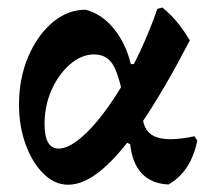

<svg xmlns="http://www.w3.org/2000/svg" viewBox="-20 -492 571 518"><path d="M163.9 6.4Q127.8 6.4 97.8 -22.9Q67.7 -52.1 49.5 -101.5Q31.3 -150.9 31.3 -209.6Q31.3 -280.4 55.8 -338.2Q80.2 -395.9 120.9 -430.8Q161.6 -465.7 210.6 -465.7Q254 -454.9 286.4 -415.5Q318.9 -376.2 333 -319.1L395.5 -319.6L315.3 -212.3Q304.2 -279.8 287.5 -312.5Q270.8 -345.2 233.9 -345.2Q200.1 -345.2 169.2 -318.7Q138.3 -292.1 119.2 -249.4Q100.2 -206.6 100.2 -157.8Q100.2 -91.2 138 -91.2Q159.4 -91.2 186.5 -110.9Q213.6 -130.5 243 -166Q272.4 -201.5 301.7 -248.8Q331 -296 357.4 -352.2Q383.8 -408.3 404.5 -468L417.9 -471.7Q439.8 -454.1 457.4 -432.8Q475.1 -411.6 492.1 -382.9Q423.6 -251.1 365.1 -164.6Q306.6 -78.2 256.9 -35.9Q207.2 6.4 163.9 6.4ZM434.4 5.7Q389 3.7 362.9 -23.7Q336.7 -51.2 331.2 -102.9L308.6 -114L365.5 -219.4L364.5 -191.2Q362.5 -140.3 396.3 -124.4Q430.1 -108.5 504.7 -124.4L512.3 -112.8Q495 -28.3 434.4 5.7Z"/></svg>

Font: Alegreya
Style: Regular
Weight: 400
Designer: Juan Pablo del Peral
Foundry: Huerta Tipografica
Version: Version 2.009